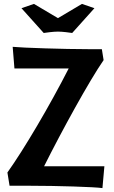

<svg xmlns="http://www.w3.org/2000/svg" viewBox="-20 -952 585 984"><path d="M502 -700H432C310 -700 95 -707 45 -712L54 -601H332C234 -409 103 -187 18 -68L29 0H133C272 0 466 6 505 12L515 -100H206C297 -282 437 -537 511 -644ZM204 -783C218 -785 253 -790 277 -790C301 -790 336 -785 350 -783L464 -910L400 -932L277 -859L154 -932L90 -910Z"/></svg>

Font: CantoraOne
Style: Regular
Weight: 400
Designer: Pablo Impallari, Rodrigo Fuenzalida
Foundry: Pablo Impallari
Version: Version 1.001